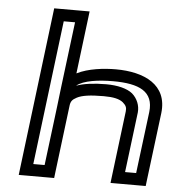

<svg xmlns="http://www.w3.org/2000/svg" viewBox="-51 -722 727 794"><g transform="rotate(5 312.5 -324.5)"><path d="M418 -445C370 -445 304 -438 257 -414L286 -649L289 -674H264H167H142L139 -649L59 0L56 25H81H178H203L206 0L240 -275C242 -296 248 -304 267 -314C288 -325 322 -330 378 -330C419 -330 443 -324 458 -312C472 -300 476 -291 474 -275L440 0L437 25H462H558H583L586 0L621 -281C635 -400 536 -445 418 -445ZM190 -275 184 -226 159 -25H112L186 -624H233L199 -351L190 -275ZM411 -395C520 -395 581 -367 571 -281L539 -25H493L524 -275C527 -304 515 -333 493 -352C471 -370 431 -380 384 -380C332 -380 289 -374 260 -363C288 -387 352 -395 411 -395Z"/></g></svg>

Font: Gamestation Text Outline
Style: Italic
Weight: 400
Designer: Jonas Hecksher
Foundry: Jonas Hecksher, Playtypeª, e-types AS
Version: Version 1.003